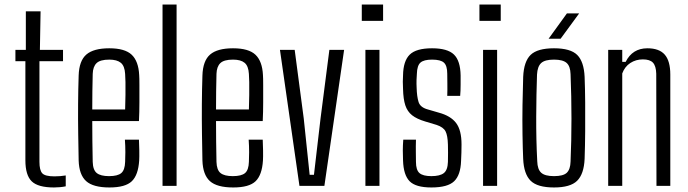

<svg xmlns="http://www.w3.org/2000/svg" viewBox="-20 -820 3035 847"><path d="M218 7Q148 7 120 -20Q92 -47 92 -113V-550H48V-600H94V-770H159L156 -600H258V-550H154V-106Q154 -69 166.5 -55.5Q179 -42 220 -42Q235 -42 245.5 -43Q256 -44 270 -46V2Q245 7 218 7Z M531 -204H593Q594 -185 594.5 -156.5Q595 -128 594 -112Q590 -48 561.5 -20.5Q533 7 463 7Q391 7 360 -21Q329 -49 327 -112Q326 -164 325 -229Q324 -294 324.5 -361Q325 -428 327 -487Q329 -552 361 -579.5Q393 -607 462 -607Q531 -607 561 -578.5Q591 -550 594 -489Q595 -478 595 -444.5Q595 -411 595 -368.5Q595 -326 593 -286H387Q387 -242 387.5 -196.5Q388 -151 389 -106Q390 -70 407 -56.5Q424 -43 461 -43Q499 -43 515 -56.5Q531 -70 532 -106Q533 -121 533 -148.5Q533 -176 531 -204ZM462 -557Q422 -557 406 -541.5Q390 -526 389 -494Q388 -456 387.5 -417.5Q387 -379 387 -337H532Q533 -369 533.5 -401Q534 -433 533.5 -458Q533 -483 532 -494Q530 -529 513 -543Q496 -557 462 -557Z M697 0V-800H759V0Z M1077 -204H1139Q1140 -185 1140.5 -156.5Q1141 -128 1140 -112Q1136 -48 1107.5 -20.5Q1079 7 1009 7Q937 7 906 -21Q875 -49 873 -112Q872 -164 871 -229Q870 -294 870.5 -361Q871 -428 873 -487Q875 -552 907 -579.5Q939 -607 1008 -607Q1077 -607 1107 -578.5Q1137 -550 1140 -489Q1141 -478 1141 -444.5Q1141 -411 1141 -368.5Q1141 -326 1139 -286H933Q933 -242 933.5 -196.5Q934 -151 935 -106Q936 -70 953 -56.5Q970 -43 1007 -43Q1045 -43 1061 -56.5Q1077 -70 1078 -106Q1079 -121 1079 -148.5Q1079 -176 1077 -204ZM1008 -557Q968 -557 952 -541.5Q936 -526 935 -494Q934 -456 933.5 -417.5Q933 -379 933 -337H1078Q1079 -369 1079.5 -401Q1080 -433 1079.5 -458Q1079 -483 1078 -494Q1076 -529 1059 -543Q1042 -557 1008 -557Z M1301 0 1215 -600H1280L1320 -297L1346 -49H1365L1394 -297L1433 -600H1498L1411 0Z M1576 -728V-800H1670V-728ZM1592 0V-600H1654V0Z M1883 7Q1814 7 1787 -20.5Q1760 -48 1758 -112Q1757 -135 1757 -156.5Q1757 -178 1759 -204H1815Q1814 -173 1814.5 -148.5Q1815 -124 1815 -106Q1815 -70 1830.5 -56.5Q1846 -43 1883 -43Q1921 -43 1938 -56.5Q1955 -70 1956 -106Q1957 -148 1956 -182Q1955 -222 1945.5 -240.5Q1936 -259 1906 -269L1856 -284Q1819 -295 1798 -311.5Q1777 -328 1768 -355.5Q1759 -383 1758 -427Q1757 -447 1757 -459.5Q1757 -472 1758 -488Q1759 -551 1787.5 -579Q1816 -607 1886 -607Q1954 -607 1982.5 -579.5Q2011 -552 2012 -487Q2012 -476 2012 -447Q2012 -418 2010 -397H1953Q1954 -423 1953.5 -450Q1953 -477 1953 -495Q1953 -530 1938.5 -543.5Q1924 -557 1886 -557Q1850 -557 1835 -544Q1820 -531 1819 -494Q1818 -483 1817.5 -466.5Q1817 -450 1818 -433Q1819 -394 1826.5 -370Q1834 -346 1868 -337L1916 -323Q1968 -309 1992 -277.5Q2016 -246 2016 -183Q2016 -162 2015.5 -147Q2015 -132 2014 -110Q2012 -48 1983.5 -20.5Q1955 7 1883 7Z M2095 -728V-800H2189V-728ZM2111 0V-600H2173V0Z M2424 7Q2351 7 2321 -22.5Q2291 -52 2288 -119Q2286 -163 2285 -226.5Q2284 -290 2285 -357Q2286 -424 2288 -481Q2291 -549 2321 -578Q2351 -607 2424 -607Q2497 -607 2526.5 -577.5Q2556 -548 2559 -481Q2561 -430 2561.5 -367.5Q2562 -305 2561.5 -240.5Q2561 -176 2559 -119Q2556 -52 2526 -22.5Q2496 7 2424 7ZM2424 -43Q2465 -43 2480.5 -58Q2496 -73 2497 -107Q2501 -198 2501 -296.5Q2501 -395 2497 -493Q2496 -528 2479.5 -542.5Q2463 -557 2424 -557Q2384 -557 2367.5 -542Q2351 -527 2349 -491Q2346 -406 2345.5 -305.5Q2345 -205 2350 -109Q2351 -73 2367.5 -58Q2384 -43 2424 -43ZM2400 -649 2481 -761H2535L2453 -649Z M2663 0V-600H2725V-547H2740Q2770 -607 2836 -607Q2888 -607 2912.5 -579Q2937 -551 2937 -491V0H2876L2875 -495Q2874 -529 2860.5 -543.5Q2847 -558 2816 -558Q2785 -558 2760.5 -542Q2736 -526 2725 -496V0Z"/></svg>

Font: Big Shoulders Text Light
Style: Regular
Weight: 300
Designer: Patric King
Foundry: XO Type Co
Version: Version 1.000; ttfautohint (v1.8.2)